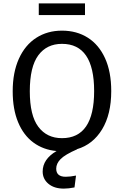

<svg xmlns="http://www.w3.org/2000/svg" viewBox="-20 -882 732 1134"><path d="M482 -793H209V-862H482ZM435 -1V0Q364 31 338 57.5Q312 84 312 114Q312 162 368 162Q395 162 429 155L420 225Q385 232 357 232Q300 232 266 203.5Q232 175 232 131Q232 58 314 10Q236 3 177.5 -40Q119 -83 87 -160Q55 -237 55 -343Q55 -454 91.5 -535Q128 -616 194 -658.5Q260 -701 346 -701Q433 -701 498.5 -659.5Q564 -618 600.5 -538Q637 -458 637 -344Q637 -207 583 -118Q529 -29 435 -1ZM536 -344Q536 -623 346 -623Q256 -623 206 -555Q156 -487 156 -343Q156 -200 206.5 -133Q257 -66 346 -66Q536 -66 536 -344Z"/></svg>

Font: FiraGO
Style: Regular
Weight: 400
Designer: bBox Type
Foundry: bBox Type GmbH
Version: Version 1.001;April 20, 2020;FontCreator 12.0.0.2555 64-bit